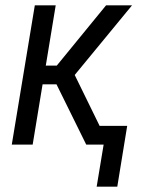

<svg xmlns="http://www.w3.org/2000/svg" viewBox="-20 -540 540 717"><path d="M341 157 367 0H302L191 -225H139L102 0H24L110 -520H188L151 -295H192L376 -520H473L259 -260L352 -70H455L418 157Z"/></svg>

Font: Iosevka SS18
Style: Italic
Weight: 400
Italic angle: -9°
Monospace: yes
Designer: Belleve Invis
Foundry: Belleve Invis
Version: Version 25.1.1; ttfautohint (v1.8.4)